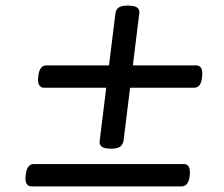

<svg xmlns="http://www.w3.org/2000/svg" viewBox="-20 -750 803 687"><path d="M378 -218Q353 -218 343.5 -225.5Q334 -233 337 -249L393 -702Q395 -717 405.5 -723.5Q416 -730 436 -730Q462 -730 471.5 -722.5Q481 -715 478 -699L422 -246Q419 -231 409 -224.5Q399 -218 378 -218ZM92 -83Q81 -83 75 -93Q69 -103 72 -124Q76 -163 101 -163H639Q650 -163 655.5 -153Q661 -143 659 -122Q655 -83 629 -83ZM137 -436Q126 -436 120 -446Q114 -456 117 -477Q121 -516 146 -516H683Q694 -516 700 -506Q706 -496 703 -475Q700 -436 674 -436Z"/></svg>

Font: Playwrite GB S
Style: Italic
Weight: 400
Italic angle: -7°
Designer: Veronika Burian, José Scaglione
Foundry: TypeTogether
Version: Version 1.000